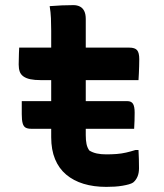

<svg xmlns="http://www.w3.org/2000/svg" viewBox="-20 -724 640 750"><path d="M65 -329H477Q493 -329 499.5 -318.5Q506 -308 506 -284Q506 -269 505.5 -253Q505 -237 504 -221H101Q88 -221 80 -225.5Q72 -230 68.5 -242.5Q65 -255 65 -278Q65 -291 65 -303.5Q65 -316 65 -329ZM55 -538H485Q507 -538 515.5 -528Q524 -518 524 -493Q524 -478 523.5 -464.5Q523 -451 522.5 -438Q522 -425 521 -411H140Q115 -411 98.5 -414.5Q82 -418 71.5 -425.5Q61 -433 57 -444.5Q53 -456 53 -472Q53 -484 53.5 -495Q54 -506 54 -516.5Q54 -527 55 -538ZM521 -138Q522 -121 522.5 -102.5Q523 -84 523 -67Q523 -48 517 -34Q511 -20 500 -11Q494 -7 483.5 -4Q473 -1 458.5 1.5Q444 4 428 5Q412 6 395 6Q346 6 306.5 -6Q267 -18 238.5 -42Q210 -66 195 -102.5Q180 -139 180 -188Q180 -240 180 -292Q180 -344 180 -396Q180 -448 180 -500Q180 -552 180 -604Q180 -628 179 -652.5Q178 -677 174 -700Q198 -702 221.5 -703Q245 -704 267 -704Q281 -704 292 -698.5Q303 -693 309 -681Q315 -669 315 -650Q315 -593 315 -536.5Q315 -480 315 -423Q315 -366 315 -309.5Q315 -253 315 -196Q315 -176 318 -161.5Q321 -147 329 -136Q342 -128 358 -124.5Q374 -121 395 -121Q417 -121 436 -122.5Q455 -124 472.5 -128Q490 -132 509 -138Z"/></svg>

Font: Rec Mono Semicasual
Style: Bold
Weight: 700
Version: Version 1.085; ttfautohint (v1.8.4.7-5d5b)